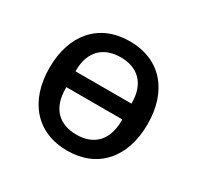

<svg xmlns="http://www.w3.org/2000/svg" viewBox="-122 -669 844 822"><g transform="rotate(30 300.0 -258.0)"><path d="M300.1 12.1C450.3 12.1 542.3 -93 542.3 -258.2C542.3 -422.9 450.3 -528.1 300.1 -528.1C149.5 -528.1 57.5 -422.9 57.5 -258.2C57.5 -93 149.5 12.1 300.1 12.1ZM161.6 -215.9V-221.9H438.2V-216.6C438.2 -115.8 383.5 -67.1 300.1 -67.1C216.3 -67.1 161.6 -115.4 161.6 -215.9ZM161.6 -300.1V-307.2C163 -402.7 218.8 -449.2 300.1 -449.2C382.1 -449.2 437.9 -401.6 438.2 -304.7V-300.1Z"/></g></svg>

Font: Margiela Mono Medium
Style: Regular
Weight: 500
Designer: Mike Abbink, Paul van der Laan, Pieter van Rosmalen
Foundry: Bold Monday
Version: Version 2.003 2021